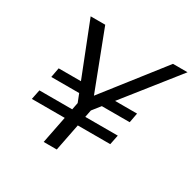

<svg xmlns="http://www.w3.org/2000/svg" viewBox="-155 -858 1020 1016"><g transform="rotate(30 355.0 -350.0)"><path d="M399 -377H588L577 -318H376ZM79 -225H558L546 -166H67ZM109 -377H309L310 -318H98ZM621 -700H710L368 -269L315 0H235L288 -268L118 -700H207L343 -345Z"/></g></svg>

Font: Albert Sans
Style: Italic
Weight: 400
Italic angle: -11.25°
Designer: Andreas Rasmussen
Foundry: a.Foundry
Version: Version 1.025